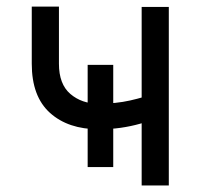

<svg xmlns="http://www.w3.org/2000/svg" viewBox="-20 -567 613 587"><path d="M281.2 -171.9Q188.5 -171.9 132.8 -221.9Q77.1 -272 77.1 -372.1V-546.9H160.2V-372.1Q160.2 -309.6 195.1 -279.8Q230 -250 281.2 -250Q334.5 -250 377.7 -259.8Q420.9 -269.5 464.8 -285.2V-207Q436.5 -196.8 408.2 -188.7Q379.9 -180.7 349.1 -176.3Q318.4 -171.9 281.2 -171.9ZM413.1 0V-545.9H496.1V0ZM248 -56.2V-368.7H326.2V-56.2Z"/></svg>

Font: GitLab Sans
Style: Regular
Weight: 400
Designer: Rasmus Andersson
Foundry: Modifications by GitLab B.V., manufactured by rsms
Version: Version 4.000;git-c8fb6b7